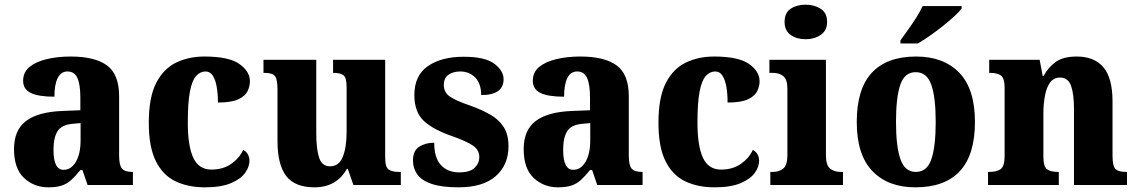

<svg xmlns="http://www.w3.org/2000/svg" viewBox="-20 -792 4868 822"><path d="M187 10Q126 10 83 -30Q40 -70 40 -154Q40 -235 91.5 -274Q143 -313 248 -317L324 -320V-374Q324 -430 311.5 -458Q299 -486 269 -486Q241 -486 227 -458Q213 -430 213 -378Q145 -378 112 -394Q79 -410 79 -446Q79 -483 106.5 -505.5Q134 -528 180.5 -539Q227 -550 282 -550Q386 -550 438 -512Q490 -474 490 -380V-126Q490 -85 502 -70.5Q514 -56 546 -56H549V0H355L333 -64H324Q303 -38 285 -21.5Q267 -5 244 2.5Q221 10 187 10ZM252 -65Q285 -65 305 -99.5Q325 -134 325 -191V-265L291 -262Q244 -258 226.5 -230.5Q209 -203 209 -150Q209 -65 252 -65Z M857 10Q785 10 731 -16Q677 -42 647 -102.5Q617 -163 617 -266Q617 -375 648.5 -436.5Q680 -498 734 -524Q788 -550 855 -550Q960 -550 1005 -518Q1050 -486 1050 -444Q1050 -423 1040 -402Q1030 -381 1000.5 -367Q971 -353 913 -353Q913 -389 908 -419Q903 -449 891.5 -467.5Q880 -486 860 -486Q837 -486 819.5 -466.5Q802 -447 793 -399.5Q784 -352 784 -267Q784 -167 807.5 -116.5Q831 -66 885 -66Q935 -66 970 -90.5Q1005 -115 1021 -150Q1035 -143 1041.5 -130.5Q1048 -118 1048 -104Q1048 -78 1029.5 -52Q1011 -26 969 -8Q927 10 857 10Z M1326 10Q1242 10 1205 -39Q1168 -88 1168 -188V-409Q1168 -452 1157.5 -466Q1147 -480 1112 -480H1108V-536H1334V-222Q1334 -155 1346 -117.5Q1358 -80 1393 -80Q1431 -80 1447.5 -120.5Q1464 -161 1464 -230V-418Q1464 -461 1449.5 -470.5Q1435 -480 1409 -480H1406V-536H1629V-118Q1629 -75 1645 -65.5Q1661 -56 1686 -56H1696V0H1493L1469 -69H1465Q1421 10 1326 10Z M1943 10Q1870 10 1827 -5Q1784 -20 1766 -46Q1748 -72 1748 -105Q1748 -147 1775 -164Q1802 -181 1839 -181Q1839 -116 1868 -85Q1897 -54 1946 -54Q1992 -54 2012 -73.5Q2032 -93 2032 -120Q2032 -150 2005 -168.5Q1978 -187 1919 -208Q1836 -236 1795 -274Q1754 -312 1754 -385Q1754 -469 1812 -509Q1870 -549 1965 -549Q2057 -549 2096.5 -519Q2136 -489 2136 -453Q2136 -385 2040 -385Q2040 -434 2014.5 -460Q1989 -486 1951 -486Q1919 -486 1899.5 -471.5Q1880 -457 1880 -429Q1880 -398 1904 -380Q1928 -362 1993 -340Q2043 -322 2079.5 -301Q2116 -280 2136.5 -248Q2157 -216 2157 -166Q2157 -86 2102.5 -38Q2048 10 1943 10Z M2369 10Q2308 10 2265 -30Q2222 -70 2222 -154Q2222 -235 2273.5 -274Q2325 -313 2430 -317L2506 -320V-374Q2506 -430 2493.5 -458Q2481 -486 2451 -486Q2423 -486 2409 -458Q2395 -430 2395 -378Q2327 -378 2294 -394Q2261 -410 2261 -446Q2261 -483 2288.5 -505.5Q2316 -528 2362.5 -539Q2409 -550 2464 -550Q2568 -550 2620 -512Q2672 -474 2672 -380V-126Q2672 -85 2684 -70.5Q2696 -56 2728 -56H2731V0H2537L2515 -64H2506Q2485 -38 2467 -21.5Q2449 -5 2426 2.5Q2403 10 2369 10ZM2434 -65Q2467 -65 2487 -99.5Q2507 -134 2507 -191V-265L2473 -262Q2426 -258 2408.5 -230.5Q2391 -203 2391 -150Q2391 -65 2434 -65Z M3039 10Q2967 10 2913 -16Q2859 -42 2829 -102.5Q2799 -163 2799 -266Q2799 -375 2830.5 -436.5Q2862 -498 2916 -524Q2970 -550 3037 -550Q3142 -550 3187 -518Q3232 -486 3232 -444Q3232 -423 3222 -402Q3212 -381 3182.5 -367Q3153 -353 3095 -353Q3095 -389 3090 -419Q3085 -449 3073.5 -467.5Q3062 -486 3042 -486Q3019 -486 3001.5 -466.5Q2984 -447 2975 -399.5Q2966 -352 2966 -267Q2966 -167 2989.5 -116.5Q3013 -66 3067 -66Q3117 -66 3152 -90.5Q3187 -115 3203 -150Q3217 -143 3223.5 -130.5Q3230 -118 3230 -104Q3230 -78 3211.5 -52Q3193 -26 3151 -8Q3109 10 3039 10Z M3429 -624Q3391 -624 3365 -642.5Q3339 -661 3339 -698Q3339 -737 3365 -754.5Q3391 -772 3429 -772Q3466 -772 3493.5 -754.5Q3521 -737 3521 -698Q3521 -661 3493.5 -642.5Q3466 -624 3429 -624ZM3278 0V-56H3289Q3317 -56 3334 -71Q3351 -86 3351 -128V-413Q3351 -452 3333.5 -466Q3316 -480 3290 -480H3274V-536H3516V-127Q3516 -85 3533.5 -70.5Q3551 -56 3579 -56H3589V0Z M3899 10Q3782 10 3715 -59.5Q3648 -129 3648 -270Q3648 -411 3712.5 -480.5Q3777 -550 3902 -550Q4020 -550 4087 -480.5Q4154 -411 4154 -270Q4154 -129 4089.5 -59.5Q4025 10 3899 10ZM3901 -56Q3949 -56 3967.5 -110.5Q3986 -165 3986 -270Q3986 -376 3967 -429.5Q3948 -483 3900 -483Q3853 -483 3834.5 -429.5Q3816 -376 3816 -270Q3816 -165 3835 -110.5Q3854 -56 3901 -56ZM3835 -619Q3849 -639 3867.5 -664.5Q3886 -690 3903 -717Q3920 -744 3930 -766H4097V-756Q4088 -743 4067 -723.5Q4046 -704 4018.5 -682Q3991 -660 3962.5 -640Q3934 -620 3910 -606H3835Z M4210 0V-56H4215Q4247 -56 4264 -68Q4281 -80 4281 -124V-416Q4281 -457 4265.5 -468.5Q4250 -480 4219 -480H4215V-536H4431L4444 -467H4448Q4468 -504 4500 -527Q4532 -550 4590 -550Q4665 -550 4704 -504Q4743 -458 4743 -357V-126Q4743 -80 4756 -68Q4769 -56 4801 -56H4805V0H4578V-325Q4578 -389 4565.5 -424.5Q4553 -460 4518 -460Q4491 -460 4475.5 -438.5Q4460 -417 4453.5 -381.5Q4447 -346 4447 -306V-121Q4447 -79 4462.5 -67.5Q4478 -56 4509 -56H4513V0Z"/></svg>

Font: Noto Serif SemiCondensed ExtraBold
Style: Regular
Weight: 800
Width: 4
Designer: Monotype Design Team
Foundry: Monotype Imaging Inc.
Version: Version 2.015